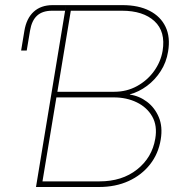

<svg xmlns="http://www.w3.org/2000/svg" viewBox="-20 -748 729 768"><path d="M64.5 -545.9 77.6 -625Q85.9 -674.8 115 -701.2Q144 -727.5 190.4 -727.5H244.1L240.2 -705.1H188.5Q149.9 -705.1 128.4 -685.5Q106.9 -666 100.1 -625L86.9 -545.9ZM124 0 244.1 -727.5H470.2Q534.2 -727.5 578.4 -704.8Q622.6 -682.1 642.3 -640.6Q662.1 -599.1 652.3 -541.5Q645.5 -499 623 -463.9Q600.6 -428.7 568.1 -404.5Q535.6 -380.4 499.5 -370.6V-369.6Q537.1 -364.3 568.1 -340.8Q599.1 -317.4 615.2 -279.3Q631.3 -241.2 623 -190.4Q613.8 -133.3 580.3 -90.6Q546.9 -47.9 494.6 -23.9Q442.4 0 375.5 0ZM149.9 -22.5H377.9Q468.3 -22.5 528.3 -70.1Q588.4 -117.7 601.1 -193.4Q609.9 -245.1 588.9 -282Q567.9 -318.8 527.1 -338.6Q486.3 -358.4 435.1 -358.4H205.6ZM209.5 -380.9H437Q486.8 -380.9 528.1 -403.6Q569.3 -426.3 596.2 -463.6Q623 -501 630.4 -544.4Q643.1 -621.6 597.9 -663.3Q552.7 -705.1 467.8 -705.1H263.2Z"/></svg>

Font: Inter 28pt Thin
Style: Italic
Weight: 250
Italic angle: -9.3988°
Designer: Rasmus Andersson
Foundry: rsms
Version: Version 4.001;git-66647c0bb